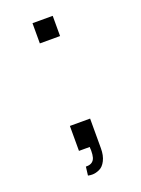

<svg xmlns="http://www.w3.org/2000/svg" viewBox="-127 -598 560 763"><g transform="rotate(-20 153.0 -217.0)"><path d="M110 -454.5V-540H195.5V-454.5ZM114.5 68Q116.5 68 118.5 68Q132 68 140.8 61.8Q149.5 55.5 152.8 44.2Q156 33 156 17Q156 15 156 12.5Q155.5 9 155.5 6Q155.5 3 155.5 0H110V-105.5H195.5V20Q195.5 50.5 185 71.2Q174.5 92 158.5 99.2Q142.5 106.5 128 106.5Q119.5 106.5 110 104.5Z"/></g></svg>

Font: Vela Sans
Style: Regular
Weight: 400
Designer: Principal design: Mikhail Sharanda - project Manrope.
Design modification: Ravid Balaliev
Foundry: Mikhail Sharanda
Version: Version 1.001